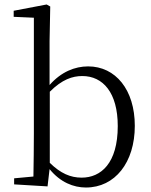

<svg xmlns="http://www.w3.org/2000/svg" viewBox="-20 -822 671 856"><path d="M363 14C493 14 581 -98 581 -261C581 -422 495 -526 373 -526C314 -526 253 -502 201 -443V-639L204 -793L188 -802L41 -774V-747L131 -743V-227C131 -173 130 -90 129 -35L43 -27V0L192 9L201 -68C249 -9 308 14 363 14ZM202 -413C257 -468 303 -483 347 -483C439 -483 505 -409 505 -260C505 -94 430 -30 344 -30C294 -30 250 -49 202 -96Z"/></svg>

Font: Noto Serif SC Light
Style: Regular
Weight: 300
Designer: Ryoko NISHIZUKA 西塚涼子 (kana & ideographs); Frank Grießhammer (Latin, Greek & Cyrillic); Wenlong ZHANG 张文龙 (bopomofo); San
Foundry: Adobe
Version: Version 2.001;hotconv 1.1.0;makeotfexe 2.6.0